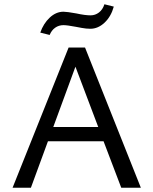

<svg xmlns="http://www.w3.org/2000/svg" viewBox="-20 -881 720 901"><path d="M213 -717 169 -728Q184 -771 213.5 -798.5Q243 -826 278 -826Q294 -826 338 -818Q379 -809 405 -809Q427 -809 444.5 -822.5Q462 -836 470 -861L514 -850Q501 -803 470.5 -774.5Q440 -746 404 -746Q385 -746 363.5 -750Q342 -754 337 -755Q295 -763 278 -763Q256 -763 239 -751Q222 -739 213 -717ZM466 -218H205L125 0H39L302 -658H379L641 0H549ZM441 -285 334 -568 230 -285Z"/></svg>

Font: Ysabeau SC Medium
Style: Regular
Weight: 500
Designer: Christian Thalmann (Catharsis Fonts)
Version: Version 0.003